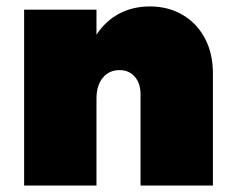

<svg xmlns="http://www.w3.org/2000/svg" viewBox="-20 -577 721 597"><path d="M642 -349V0H417V-284Q417 -318 399 -338.5Q381 -359 352 -359Q319 -359 299.5 -335Q280 -311 280 -271V0H55V-547H280V-469Q308 -512 350.5 -534.5Q393 -557 446 -557Q503 -557 547.5 -531Q592 -505 617 -458Q642 -411 642 -349Z"/></svg>

Font: Argentum Sans Black
Style: Regular
Weight: 900
Designer: Julieta Ulanovsky (Modified by Cristiano Sobral)
Foundry: Julieta Ulanovsky
Version: Version 1.000; ttfautohint (v1.5.65-e2d9)